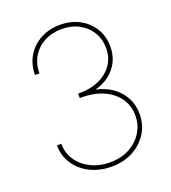

<svg xmlns="http://www.w3.org/2000/svg" viewBox="-136 -838 846 950"><g transform="rotate(-20 287.0 -363.5)"><path d="M289.6 9.8Q227.5 9.8 178 -14.9Q128.4 -39.6 99.6 -83Q70.8 -126.5 70.8 -181.6H93.3Q93.8 -132.8 119.6 -94.7Q145.5 -56.6 189.7 -34.7Q233.9 -12.7 289.6 -12.7Q348.6 -12.7 392.6 -36.4Q436.5 -60.1 461.2 -100.1Q485.8 -140.1 485.8 -188.5Q485.8 -241.2 457.5 -280.5Q429.2 -319.8 380.1 -341.6Q331.1 -363.3 267.6 -363.3H256.8V-386.7H267.6Q323.2 -386.7 367.4 -406.7Q411.6 -426.8 437.7 -463.6Q463.9 -500.5 463.9 -550.8Q463.9 -597.7 441.7 -634.8Q419.4 -671.9 379.9 -693.4Q340.3 -714.8 288.6 -714.8Q236.8 -714.8 196.8 -693.4Q156.7 -671.9 133.8 -633.8Q110.8 -595.7 110.8 -545.9H87.4Q87.9 -602.1 113.8 -645Q139.6 -688 184.8 -712.6Q230 -737.3 288.6 -737.3Q346.2 -737.3 390.9 -712.9Q435.5 -688.5 460.9 -646.5Q486.3 -604.5 486.3 -550.8Q486.3 -487.3 449.2 -441.2Q412.1 -395 348.1 -377.4V-375Q397.5 -363.8 433.1 -337.4Q468.8 -311 488.5 -272.9Q508.3 -234.9 508.3 -188.5Q508.3 -132.8 480.5 -87.9Q452.6 -43 403.3 -16.6Q354 9.8 289.6 9.8Z"/></g></svg>

Font: Inter 17pt Thin
Style: Regular
Weight: 250
Version: Version 4.001;git-66647c0bb